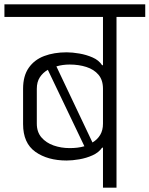

<svg xmlns="http://www.w3.org/2000/svg" viewBox="-50 -860 685 880"><path d="M484 0H422V-183.2H418Q403 -161.2 374.3 -148.2Q345.7 -135.3 313.5 -129.8Q281.3 -124.3 255.5 -124.3Q168.3 -124.3 112.1 -164.2Q55.8 -204.2 55.8 -291.2V-453.2Q55.8 -512.2 81.7 -549.2Q107.5 -586.2 152.5 -603.2Q197.5 -620.2 255.5 -620.2Q281.3 -620.2 313.5 -614.7Q345.7 -609.2 374.3 -596.7Q403 -584.2 418 -561.2H422V-782.5H-29.7V-840.2H615.7V-782.5H484ZM118.7 -293.3Q118.7 -255 139.9 -230.3Q161.2 -205.5 195.6 -193.3Q230.1 -181.2 269.2 -181.2Q287.8 -181.2 304.6 -183.2Q321.5 -185.3 336.8 -189.7L169.3 -540Q146.5 -527 132.6 -505.8Q118.7 -484.5 118.7 -453ZM373.8 -207Q396.2 -220 409.1 -241.5Q422 -262.9 422 -293.3V-453Q422 -493.3 401.3 -517.6Q380.7 -541.8 345.9 -553Q311.2 -564.2 269.2 -564.2Q253.5 -564.2 238.1 -562.1Q222.7 -560 208.5 -555.7Z"/></svg>

Font: Matangi Light
Style: Regular
Weight: 300
Designer: Prashant Pant
Foundry: The Graphic Ant
Version: Version 3.002